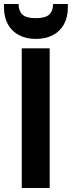

<svg xmlns="http://www.w3.org/2000/svg" viewBox="-42 -942 360 962"><path d="M67 0V-700H207V0ZM137 -747Q89 -747 53 -766Q17 -785 -2.5 -820.5Q-22 -856 -22 -904V-922H51Q51 -888 70 -869.5Q89 -851 137 -851Q186 -851 205 -869.5Q224 -888 224 -922H298V-904Q298 -855 278 -819.5Q258 -784 222 -765.5Q186 -747 137 -747Z"/></svg>

Font: DM Sans 18pt ExtraBold
Style: Regular
Weight: 800
Designer: Colophon Foundry, Jonny Pinhorn
Foundry: Colophon Foundry
Version: Version 4.004;gftools[0.9.30]